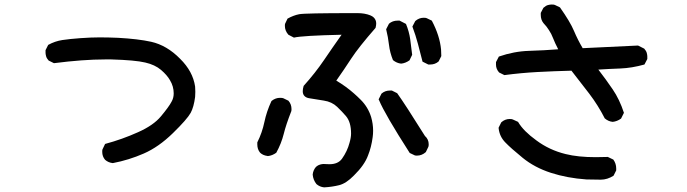

<svg xmlns="http://www.w3.org/2000/svg" viewBox="-20 -769 3040 850"><path d="M445.3 -61.5Q432.6 -76.2 432.6 -96.7Q432.6 -105.5 433.6 -107.4L445.3 -131.8Q521.5 -152.3 590.8 -183.6Q659.2 -213.9 692.4 -253.9Q727.5 -295.9 739.3 -318.4Q749 -335 749 -355.5Q749 -386.7 732.4 -414.1Q719.7 -436.5 692.9 -459.5Q666 -482.4 623 -492.2Q578.1 -502.9 472.7 -505.9Q459 -505.9 444.3 -505.9Q348.6 -505.9 218.8 -489.3L195.3 -501Q186.5 -510.7 184.1 -520Q181.6 -529.3 181.6 -535.2Q181.6 -541 181.6 -546.9L193.4 -570.3Q223.6 -586.9 256.3 -591.8Q289.1 -596.7 335.9 -600.1Q382.8 -603.5 420.9 -603.5Q459 -603.5 502.9 -601.6Q591.8 -596.7 649.4 -584Q718.8 -568.4 777.3 -508.8Q834 -453.1 843.8 -385.7Q844.7 -374 844.7 -362.3Q844.7 -350.6 843.8 -339.8Q837.9 -294.9 824.2 -269.5Q808.6 -241.2 745.6 -179.7Q682.6 -118.2 616.7 -89.4Q550.8 -60.5 479.5 -46.9Q460 -48.8 445.3 -61.5Z M1378.9 -30.3Q1387.7 -38.1 1397 -40.5Q1406.2 -43 1412.1 -43Q1418.9 -43 1424.8 -42.5Q1430.7 -42 1438.5 -42Q1476.6 -42 1494.1 -66.4Q1517.6 -99.6 1527.3 -136.7Q1534.2 -160.2 1534.2 -177.7Q1534.2 -228.5 1511.7 -254.9Q1496.1 -273.4 1472.7 -295.9Q1449.2 -318.4 1413.6 -323.7Q1377.9 -329.1 1349.6 -334Q1335.9 -335.9 1328.1 -343.8Q1320.3 -351.6 1320.3 -365.2Q1320.3 -375 1324.2 -388.7Q1376 -446.3 1415 -503.9Q1454.1 -561.5 1492.2 -615.2Q1318.4 -611.3 1281.2 -602.5L1256.8 -615.2Q1241.2 -632.8 1241.2 -654.3Q1241.2 -662.1 1242.2 -664.1L1252.9 -686.5Q1279.3 -701.2 1304.7 -706.1Q1330.1 -710.9 1545.9 -710.9Q1552.7 -710.9 1562.5 -710.9Q1594.7 -710.9 1619.1 -701.2Q1628.9 -697.3 1634.8 -691.4Q1645.5 -680.7 1645.5 -665Q1645.5 -657.2 1642.6 -645.5Q1567.4 -559.6 1534.7 -509.3Q1502 -459 1468.8 -412.1Q1511.7 -386.7 1546.9 -355.5Q1561.5 -342.8 1577.1 -327.1Q1609.4 -294.9 1623 -251Q1631.8 -220.7 1631.8 -190.4Q1631.8 -175.8 1629.9 -162.1Q1624 -117.2 1609.4 -81.1Q1593.8 -38.1 1546.9 7.8Q1512.7 43 1481.4 50.8Q1450.2 58.6 1415 60.5Q1395.5 58.6 1380.9 45.9Q1366.2 27.3 1364.3 3.9Q1366.2 -15.6 1378.9 -30.3ZM1119.1 -129.9Q1119.1 -132.8 1119.1 -138.7Q1140.6 -181.6 1150.4 -228.5Q1160.2 -275.4 1181.6 -321.3L1183.6 -323.2Q1200.2 -335.9 1219.7 -335.9Q1230.5 -335.9 1234.4 -334L1256.8 -323.2Q1270.5 -307.6 1270.5 -286.1Q1270.5 -279.3 1269.5 -276.4Q1246.1 -216.8 1236.3 -176.8Q1225.6 -133.8 1203.1 -92.8Q1185.5 -80.1 1166 -78.1Q1152.3 -80.1 1144.5 -84Q1133.8 -89.8 1130.9 -93.8Q1119.1 -108.4 1119.1 -129.9ZM1706.1 -368.2Q1709 -368.2 1714.8 -368.2L1738.3 -356.4Q1773.4 -307.6 1861.3 -167Q1877.9 -152.3 1877.9 -129.9Q1877.9 -121.1 1876 -118.2L1865.2 -95.7Q1847.7 -80.1 1826.2 -80.1Q1818.4 -80.1 1816.4 -81.1L1793.9 -91.8Q1683.6 -263.7 1658.2 -325.2L1656.2 -329.1L1668.9 -354.5Q1684.6 -368.2 1706.1 -368.2ZM1855.5 -690.4Q1866.2 -690.4 1869.1 -688.5L1891.6 -677.7Q1926.8 -611.3 1932.6 -549.8Q1933.6 -536.1 1933.6 -522.5V-520.5L1921.9 -497.1Q1906.2 -483.4 1884.8 -483.4Q1881.8 -483.4 1876 -483.4L1850.6 -496.1L1830.1 -575.2Q1820.3 -612.3 1805.7 -651.4L1818.4 -675.8Q1835 -690.4 1855.5 -690.4ZM1740.2 -677.7Q1743.2 -677.7 1749 -677.7L1777.3 -663.1Q1791 -629.9 1795.9 -596.2Q1800.8 -562.5 1804.7 -526.4L1793 -502Q1775.4 -489.3 1755.9 -487.3Q1736.3 -489.3 1719.7 -502.9Q1706.1 -536.1 1702.1 -570.3Q1698.2 -604.5 1689.5 -639.6L1702.1 -664.1Q1717.8 -677.7 1740.2 -677.7Z M2639.6 26.4 2576.2 25.4Q2491.2 19.5 2418.9 -3.9Q2346.7 -27.3 2293.9 -70.3Q2241.2 -113.3 2217.8 -137.7Q2191.4 -164.1 2187.5 -201.2V-204.1L2199.2 -227.5Q2215.8 -242.2 2236.3 -242.2Q2246.1 -242.2 2250 -240.2L2273.4 -229.5Q2286.1 -208 2306.2 -188Q2326.2 -168 2354.5 -147.5Q2412.1 -104.5 2484.4 -86.9Q2539.1 -73.2 2617.2 -73.2Q2641.6 -73.2 2670.9 -74.2L2695.3 -62.5Q2708 -44.9 2708 -23.4Q2708 -20.5 2708 -14.6L2696.3 8.8Q2668.9 26.4 2639.6 26.4ZM2189.5 -448.2Q2175.8 -463.9 2175.8 -482.4Q2175.8 -488.3 2175.8 -494.1L2188.5 -518.6Q2255.9 -542 2322.8 -543.9Q2389.6 -545.9 2451.2 -550.8Q2436.5 -579.1 2428.7 -599.6Q2420.9 -620.1 2410.2 -635.7Q2401.4 -650.4 2385.7 -667Q2374 -681.6 2374 -703.1Q2374 -706.1 2374 -711.9L2385.7 -734.4Q2396.5 -744.1 2405.8 -746.6Q2415 -749 2421.9 -749Q2433.6 -749 2436.5 -747.1L2459 -736.3Q2503.9 -672.9 2521 -632.3Q2538.1 -591.8 2559.6 -555.7L2804.7 -567.4L2832 -553.7Q2840.8 -543.9 2843.3 -534.7Q2845.7 -525.4 2845.7 -519.5Q2845.7 -513.7 2845.7 -507.8L2833 -483.4Q2777.3 -467.8 2726.1 -465.8Q2674.8 -463.9 2628.9 -460.9Q2662.1 -418 2692.4 -373.5Q2722.7 -329.1 2742.2 -269.5L2729.5 -244.1Q2711.9 -231.4 2692.4 -229.5Q2672.9 -231.4 2657.2 -245.1Q2627.9 -302.7 2588.9 -354Q2549.8 -405.3 2509.8 -456.1Q2432.6 -454.1 2359.9 -450.2Q2287.1 -446.3 2212.9 -436.5Z"/></svg>

Font: JasonHandwriting2
Style: SemiBold
Weight: 600
Version: Version 1.04.7